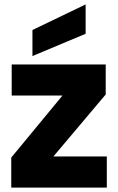

<svg xmlns="http://www.w3.org/2000/svg" viewBox="-20 -850 536 870"><path d="M222 -141H464V0H31V-136L263 -417H33V-558H459V-422ZM368 -697 127 -596V-714L368 -830Z"/></svg>

Font: MSTAGE
Style: Bold
Weight: 700
Designer: Ninad Kale (Devanagari), Jonny Pinhorn (Latin)
Foundry: Indian Type Foundry
Version: 4.004